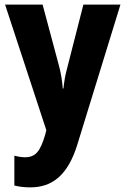

<svg xmlns="http://www.w3.org/2000/svg" viewBox="-20 -569 542 829"><path d="M2 -549 180 -7 175 13C154 84 134 110 88 110C72 110 56 107 42 103V232C62 237 84 240 111 240C205 240 273 188 314 55L500 -549H340L271 -279C261 -243 257 -216 254 -187H251C249 -216 244 -249 236 -280L164 -549Z"/></svg>

Font: Noto Sans Gujarati Condensed ExtraBold
Style: Regular
Weight: 800
Width: 3
Designer: Jelle Bosma - Monotype Design Team, Universal Thirst
Foundry: Monotype Imaging Inc.
Version: Version 2.106